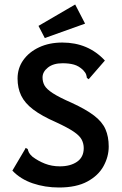

<svg xmlns="http://www.w3.org/2000/svg" viewBox="-20 -822 540 853"><path d="M242 11Q180 11 125.5 -7.5Q71 -26 35 -64L90 -157L94 -165L103 -160Q105 -152 108.5 -144.5Q112 -137 124 -126Q149 -107 179.5 -95Q210 -83 246 -83Q293 -83 322.5 -103.5Q352 -124 352 -164Q352 -184 343 -201.5Q334 -219 307.5 -237Q281 -255 229 -279Q165 -307 127.5 -335.5Q90 -364 74 -397.5Q58 -431 58 -473Q58 -519 83.5 -555Q109 -591 154 -612Q199 -633 257 -633Q372 -633 446 -553L380 -477L374 -470L366 -476Q365 -484 362.5 -491.5Q360 -499 349 -511Q330 -529 308.5 -535Q287 -541 258 -541Q217 -541 193 -522Q169 -503 169 -478Q169 -458 178 -442Q187 -426 214.5 -408Q242 -390 299 -365Q362 -336 398 -308.5Q434 -281 448.5 -248Q463 -215 463 -171Q463 -126 440 -84Q417 -42 368 -15.5Q319 11 242 11ZM179 -653 151 -707 314 -802 358 -717Z"/></svg>

Font: Ligconsolata
Style: Bold
Weight: 700
Monospace: yes
Designer: Raph Levien, Cyreal, Brenton Simpson
Foundry: Raph Levien, Cyreal, Google
Version: Version 3.001; ttfautohint (v1.8.2.53-6de2)